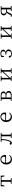

<svg xmlns="http://www.w3.org/2000/svg" viewBox="4209 -4777 582 9040"><g transform="rotate(-90 4500.0 -257.0)"><path d="M242.2 -341.8 251 -513.7H749L757.8 -341.8H715.8L683.6 -475.6H540Q538.1 -393.6 538.1 -286.1V-227.5Q538.1 -127 540 -44.9L632.8 -32.2V0H368.2V-32.2L460.9 -44.9Q462.9 -127 462.9 -227.5V-286.1Q462.9 -394.5 460.9 -475.6H315.4L284.2 -341.8Z M1276.4 -252.9Q1276.4 -337.9 1310.1 -399.4Q1343.8 -460.9 1399.9 -494.6Q1456.1 -528.3 1517.6 -528.3Q1579.1 -528.3 1624.5 -502.9Q1669.9 -477.5 1695.8 -431.6Q1721.7 -385.7 1721.7 -335Q1721.7 -283.2 1714.8 -261.7L1357.4 -262.7Q1358.4 -152.3 1411.1 -97.2Q1463.9 -42 1549.8 -42Q1634.8 -42 1699.2 -120.1L1720.7 -103.5Q1689.5 -49.8 1638.7 -18.1Q1587.9 13.7 1517.6 13.7Q1447.3 13.7 1393.1 -17.6Q1338.9 -48.8 1307.6 -108.4Q1276.4 -168 1276.4 -252.9ZM1358.4 -300.8H1592.8Q1626 -300.8 1636.2 -315.9Q1646.5 -331.1 1646.5 -360.4Q1646.5 -389.6 1629.9 -420.4Q1613.3 -451.2 1584.5 -469.7Q1555.7 -488.3 1517.6 -488.3Q1479.5 -488.3 1445.8 -467.8Q1412.1 -447.3 1388.2 -405.8Q1364.3 -364.3 1358.4 -300.8Z M2209 -56.6Q2225.6 -90.8 2256.8 -90.8Q2287.1 -90.8 2319.3 -56.6Q2358.4 -91.8 2381.8 -168Q2420.9 -276.4 2427.7 -465.8L2336.9 -483.4V-513.7H2763.7V-483.4L2681.6 -468.8Q2679.7 -386.7 2679.7 -286.1V-227.5Q2679.7 -127 2681.6 -44.9L2763.7 -32.2V0H2521.5V-32.2L2602.5 -43.9Q2604.5 -127.9 2604.5 -227.5V-286.1Q2604.5 -395.5 2602.5 -476.6H2474.6Q2463.9 -278.3 2425.8 -156.2Q2387.7 -34.2 2330.1 -2.9Q2303.7 11.7 2275.4 11.7Q2246.1 11.7 2227.5 -4.9Q2209 -21.5 2209 -56.6Z M3276.4 -252.9Q3276.4 -337.9 3310.1 -399.4Q3343.8 -460.9 3399.9 -494.6Q3456.1 -528.3 3517.6 -528.3Q3579.1 -528.3 3624.5 -502.9Q3669.9 -477.5 3695.8 -431.6Q3721.7 -385.7 3721.7 -335Q3721.7 -283.2 3714.8 -261.7L3357.4 -262.7Q3358.4 -152.3 3411.1 -97.2Q3463.9 -42 3549.8 -42Q3634.8 -42 3699.2 -120.1L3720.7 -103.5Q3689.5 -49.8 3638.7 -18.1Q3587.9 13.7 3517.6 13.7Q3447.3 13.7 3393.1 -17.6Q3338.9 -48.8 3307.6 -108.4Q3276.4 -168 3276.4 -252.9ZM3358.4 -300.8H3592.8Q3626 -300.8 3636.2 -315.9Q3646.5 -331.1 3646.5 -360.4Q3646.5 -389.6 3629.9 -420.4Q3613.3 -451.2 3584.5 -469.7Q3555.7 -488.3 3517.6 -488.3Q3479.5 -488.3 3445.8 -467.8Q3412.1 -447.3 3388.2 -405.8Q3364.3 -364.3 3358.4 -300.8Z M4271.5 0V-32.2L4351.6 -43.9Q4354.5 -167 4354.5 -227.5V-286.1Q4354.5 -346.7 4351.6 -469.7L4271.5 -483.4V-513.7H4544.9Q4628.9 -513.7 4671.9 -479.5Q4714.8 -445.3 4714.8 -388.7Q4714.8 -347.7 4688.5 -314.5Q4662.1 -281.2 4595.7 -267.6Q4672.9 -257.8 4706.1 -222.2Q4739.3 -186.5 4739.3 -144.5Q4739.3 -101.6 4719.7 -70.3Q4674.8 0 4539.1 0ZM4429.7 -227.5Q4429.7 -121.1 4431.6 -38.1H4522.5Q4660.2 -38.1 4661.1 -138.7Q4661.1 -191.4 4627.4 -220.2Q4593.8 -249 4515.6 -249H4429.7ZM4429.7 -284.2H4513.7Q4579.1 -284.2 4608.9 -308.1Q4638.7 -332 4638.7 -383.8Q4638.7 -475.6 4524.4 -475.6H4431.6Q4429.7 -395.5 4429.7 -284.2Z M5199.2 0V-32.2L5279.3 -43.9Q5282.2 -169.9 5282.2 -227.5V-286.1Q5282.2 -346.7 5279.3 -469.7L5199.2 -483.4V-513.7H5440.4V-483.4L5354.5 -468.8V-127L5645.5 -444.3V-468.8L5559.6 -483.4V-513.7H5800.8V-483.4L5720.7 -469.7Q5717.8 -408.2 5717.8 -286.1V-227.5Q5717.8 -106.4 5720.7 -43.9L5800.8 -32.2V0H5559.6V-32.2L5645.5 -44.9V-389.6L5354.5 -73.2V-44.9L5440.4 -32.2V0ZM5316.4 -32.2ZM5681.6 -483.4Z M6306.6 -113.3Q6319.3 -140.6 6348.6 -139.6Q6379.9 -139.6 6394.5 -91.8L6415 -28.3Q6447.3 -22.5 6495.1 -22.5Q6543 -22.5 6579.6 -52.2Q6616.2 -82 6616.2 -135.7Q6616.2 -188.5 6589.4 -220.7Q6562.5 -252.9 6496.1 -252.9H6447.3V-293H6490.2Q6549.8 -293 6578.6 -318.4Q6607.4 -343.8 6607.4 -389.6Q6607.4 -487.3 6489.3 -488.3Q6439.5 -488.3 6403.3 -474.6L6381.8 -360.4H6336.9L6332 -486.3Q6405.3 -528.3 6494.1 -528.3Q6583 -528.3 6631.8 -491.7Q6680.7 -455.1 6680.7 -397.5Q6680.7 -300.8 6559.6 -275.4Q6625 -262.7 6659.2 -227.5Q6693.4 -192.4 6693.4 -145.5Q6693.4 -97.7 6668.5 -63.5Q6643.6 -29.3 6596.2 -7.8Q6548.8 13.7 6478.5 13.7Q6408.2 13.7 6359.4 -19.5Q6310.5 -52.7 6306.6 -113.3Z M7199.2 0V-32.2L7279.3 -43.9Q7282.2 -169.9 7282.2 -227.5V-286.1Q7282.2 -346.7 7279.3 -469.7L7199.2 -483.4V-513.7H7440.4V-483.4L7354.5 -468.8V-127L7645.5 -444.3V-468.8L7559.6 -483.4V-513.7H7800.8V-483.4L7720.7 -469.7Q7717.8 -408.2 7717.8 -286.1V-227.5Q7717.8 -106.4 7720.7 -43.9L7800.8 -32.2V0H7559.6V-32.2L7645.5 -44.9V-389.6L7354.5 -73.2V-44.9L7440.4 -32.2V0ZM7316.4 -32.2ZM7681.6 -483.4Z M8226.6 0V-32.2L8306.6 -43.9L8352.5 -139.6Q8387.7 -213.9 8447.3 -237.3Q8363.3 -243.2 8329.6 -282.2Q8295.9 -321.3 8295.9 -377.9Q8295.9 -433.6 8340.8 -473.6Q8385.7 -513.7 8479.5 -513.7H8738.3V-483.4L8657.2 -469.7Q8655.3 -387.7 8655.3 -286.1V-227.5Q8655.3 -127 8657.2 -44.9L8738.3 -32.2V0H8497.1V-32.2L8577.1 -43.9Q8579.1 -122.1 8579.1 -223.6H8525.4Q8498 -223.6 8483.4 -216.3Q8468.8 -209 8457.5 -191.9Q8446.3 -174.8 8431.6 -147.5L8374 -29.3Q8363.3 -7.8 8347.7 1.5Q8332 10.7 8299.8 10.7Q8267.6 10.7 8226.6 0ZM8300.8 -32.2ZM8372.1 -374Q8372.1 -259.8 8499 -259.8H8579.1V-286.1Q8579.1 -394.5 8577.1 -475.6H8487.3Q8428.7 -475.6 8400.4 -448.7Q8372.1 -421.9 8372.1 -374Z"/></g></svg>

Font: GenEi Koburi Mincho v6
Style: Regular
Weight: 400
Designer: o_tamon (Modified)
Foundry: o_tamon / Adobe Systems Incorporated
Version: Version 6.1